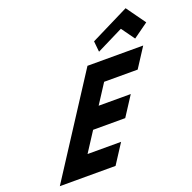

<svg xmlns="http://www.w3.org/2000/svg" viewBox="-188 -1340 1528 1528"><g transform="rotate(-20 576.0 -576.0)"><path d="M710.2 -990 719.3 -899 944.8 -1011 1025.3 -899 1152.2 -990 1036.2 -1152ZM1066.4 -825H594.4L60 0H532L638.9 -165H354.9L462.4 -331H734.4L841.3 -496H569.3L675.5 -660H959.5Z"/></g></svg>

Font: Hussar
Style: BdWodka
Weight: 700
Foundry: Cannot Into Space Fonts
Version: Version 2.00